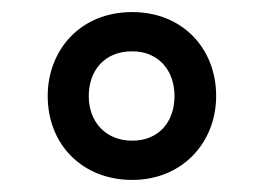

<svg xmlns="http://www.w3.org/2000/svg" viewBox="-20 -578 436 318"><path d="M199 -280C282 -280 338 -342 338 -419C338 -498 282 -558 199 -558C112 -558 59 -494 59 -419C59 -338 117 -280 199 -280ZM199 -345C156 -345 127 -375 127 -419C127 -460 152 -493 199 -493C242 -493 269 -462 269 -419C269 -375 242 -345 199 -345Z"/></svg>

Font: Noto Sans SemiCondensed
Style: Italic
Weight: 400
Width: 4
Italic angle: -12°
Designer: Monotype Design Team
Foundry: Monotype Imaging Inc.
Version: Version 2.013